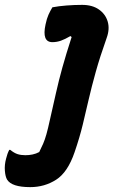

<svg xmlns="http://www.w3.org/2000/svg" viewBox="-97 -568 467 788"><path d="M240 -548Q282 -548 309 -529Q336 -510 345 -479.5Q354 -449 341 -413Q313 -334 296 -273Q279 -212 267 -160Q255 -108 242.5 -56Q230 -4 209 57Q181 139 133.5 169.5Q86 200 27 200Q-49 200 -68 169Q-75 157 -77 133Q-79 109 -72 83Q-67 62 -59 47H-55Q-39 60 -25 64.5Q-11 69 7 69Q22 69 36.5 66Q51 63 64 56Q73 38 80 22Q87 6 93.5 -17Q100 -40 108 -77Q122 -138 133 -187.5Q144 -237 159 -291Q174 -345 197 -416L192 -420Q170 -407 153 -401Q136 -395 118 -395Q74 -395 90 -468Q95 -492 102 -507.5Q109 -523 118 -538Q144 -543 176.5 -545.5Q209 -548 240 -548Z"/></svg>

Font: Recursive Sn Csl St
Style: Bold Italic
Weight: 700
Italic angle: -15°
Version: Version 1.079;hotconv 1.0.112;makeotfexe 2.5.65598; ttfautoh